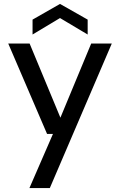

<svg xmlns="http://www.w3.org/2000/svg" viewBox="-20 -739 612 979"><path d="M130 220 250 -56H220L22 -517H131L288 -139L445 -517H550L234 220ZM146 -563V-639L286 -719L427 -639V-563L286 -647Z"/></svg>

Font: DM Sans 11pt Medium
Style: Regular
Weight: 500
Version: Version 4.004;gftools[0.9.30]